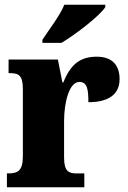

<svg xmlns="http://www.w3.org/2000/svg" viewBox="-20 -786 536 806"><path d="M158 -619V-606H238C300 -643 400 -721 422 -756V-766H250C232 -721 184 -659 158 -619ZM9 0H334V-58H302C269 -58 249 -66 249 -125V-277C249 -358 271 -442 313 -442C346 -442 351 -412 351 -357C429 -357 482 -385 482 -454C482 -508 455 -548 386 -548C317 -548 276 -516 246 -440H242L223 -536H16V-479H20C59 -479 76 -470 76 -411V-130C76 -67 53 -58 13 -58H9Z"/></svg>

Font: Noto Serif Georgian Condensed Black
Style: Regular
Weight: 900
Width: 3
Designer: Monotype Design Team, Akaki Razmadze
Foundry: Google LLC
Version: Version 2.003